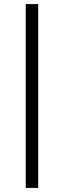

<svg xmlns="http://www.w3.org/2000/svg" viewBox="-20 -820 313 940"><path d="M167 -800V100H106V-800Z"/></svg>

Font: Albert Sans Light
Style: Regular
Weight: 300
Designer: Andreas Rasmussen
Foundry: a.Foundry
Version: Version 1.025